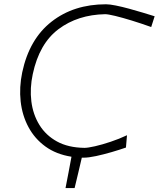

<svg xmlns="http://www.w3.org/2000/svg" viewBox="-20 -746 761 920"><path d="M294 155Q301.5 117.5 308.5 80Q315.5 42.5 322.5 5Q249.5 -6.5 198 -43.8Q146.5 -81 116.5 -136.8Q86.5 -192.5 79 -260Q71.5 -327.5 86.5 -399.5Q120.5 -559 227 -642.2Q333.5 -725.5 488 -725.5Q505.5 -725.5 535.2 -719.5Q565 -713.5 599 -704.2Q633 -695 665.2 -685.2Q697.5 -675.5 721 -668L704.5 -616.5Q657 -633.5 611.5 -647.5Q566 -661.5 531.8 -669.8Q497.5 -678 484 -678Q352.5 -675.5 260.2 -606.2Q168 -537 137 -391Q122.5 -323.5 130.2 -260.5Q138 -197.5 168.8 -147.5Q199.5 -97.5 253.2 -68Q307 -38.5 385 -37.5Q401 -37.5 435.2 -45.2Q469.5 -53 510.5 -66.8Q551.5 -80.5 588.5 -98L583.5 -39Q553.5 -28.5 515 -17.2Q476.5 -6 440.5 1.8Q404.5 9.5 382 9.5Q377 9.5 372 9.5Q363.5 46 355 82Q346.5 118 337.5 155Z"/></svg>

Font: Commissioner Loud ExtraLight
Style: Italic
Weight: 200
Italic angle: -12°
Designer: Kostas Bartsokas
Foundry: Kostas Bartsokas
Version: Version 1.000; ttfautohint (v1.8.3)